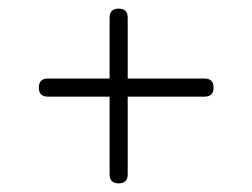

<svg xmlns="http://www.w3.org/2000/svg" viewBox="-20 -530 585 445"><path d="M234 -489Q234 -510 255 -510Q276 -510 276 -489V-126Q276 -105 255 -105Q234 -105 234 -126ZM91 -306Q70 -306 70 -327Q70 -348 91 -348H454Q475 -348 475 -327Q475 -306 454 -306ZM91 -306Q70 -306 70 -327Q70 -348 91 -348H454Q475 -348 475 -327Q475 -306 454 -306Z"/></svg>

Font: Jura Light Light
Style: Regular
Weight: 300
Version: Version 5.106